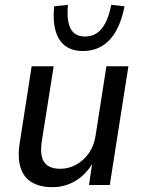

<svg xmlns="http://www.w3.org/2000/svg" viewBox="-20 -765 587 794"><path d="M196 9Q145 9 111 -11.5Q77 -32 64.5 -73.5Q52 -115 62 -177L111 -491H202L153 -182Q147 -143 153 -117.5Q159 -92 178 -79.5Q197 -67 228 -67Q265 -67 296 -84.5Q327 -102 348 -132.5Q369 -163 375 -202L420 -491H511L434 0H348L363 -101H369Q342 -49 297 -20Q252 9 196 9ZM323 -554Q278 -554 249.5 -575.5Q221 -597 209.5 -639Q198 -681 204 -739L261 -745Q255 -679 272 -646.5Q289 -614 332 -614Q374 -614 400.5 -646.5Q427 -679 440 -745L495 -739Q484 -681 461 -639Q438 -597 403 -575.5Q368 -554 323 -554Z"/></svg>

Font: Nunito Sans 10pt SemiCondensed Medium
Style: Italic
Weight: 500
Width: 4
Italic angle: -9°
Designer: Vernon Adams
Foundry: Vernon Adams
Version: Version 3.101;gftools[0.9.27]